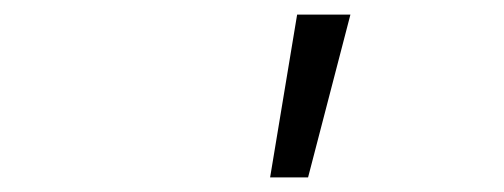

<svg xmlns="http://www.w3.org/2000/svg" viewBox="-20 -759 690 263"><path d="M387 -739H460L402 -516H350Z"/></svg>

Font: Azeret Mono Light
Style: Italic
Weight: 300
Italic angle: -12°
Designer: Martin Vácha
Foundry: Displaay
Version: Version 1.000; Glyphs 3.0.3, build 3074